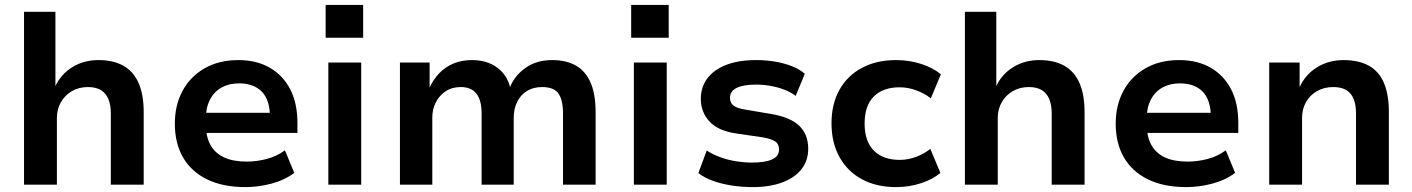

<svg xmlns="http://www.w3.org/2000/svg" viewBox="-20 -753 5760 783"><path d="M78 0V-705H206V-402Q229 -451 275.5 -479.5Q322 -508 381 -508Q442 -508 483 -485Q524 -462 545 -415Q566 -368 566 -295V0H432V-290Q432 -325 422 -349Q412 -373 391.5 -385.5Q371 -398 339 -398Q302 -398 273.5 -381.5Q245 -365 228.5 -336.5Q212 -308 212 -272V0Z M981 10Q889 10 824.5 -21.5Q760 -53 726.5 -111Q693 -169 693 -249Q693 -324 724.5 -382.5Q756 -441 814.5 -474.5Q873 -508 952 -508Q1026 -508 1080 -477Q1134 -446 1163.5 -389Q1193 -332 1193 -251V-211H798V-293H1096L1081 -275Q1081 -345 1048 -379Q1015 -413 955 -413Q914 -413 883.5 -396Q853 -379 836 -346Q819 -313 819 -265V-252Q819 -197 838 -162.5Q857 -128 894 -111Q931 -94 986 -94Q1026 -94 1067 -104.5Q1108 -115 1142 -140L1180 -48Q1140 -18 1086.5 -4Q1033 10 981 10Z M1308 -599V-733H1461V-599ZM1319 0V-498H1453V0Z M1611 0V-498H1732V-396Q1747 -429 1771.5 -454.5Q1796 -480 1829.5 -494Q1863 -508 1904 -508Q1965 -508 2006 -478.5Q2047 -449 2060 -398Q2079 -445 2123.5 -476.5Q2168 -508 2232 -508Q2290 -508 2329.5 -485Q2369 -462 2389 -415Q2409 -368 2409 -295V0H2276V-291Q2276 -345 2257.5 -371.5Q2239 -398 2191 -398Q2155 -398 2129 -382Q2103 -366 2089 -337.5Q2075 -309 2075 -272V0H1944V-291Q1944 -344 1923 -371Q1902 -398 1859 -398Q1823 -398 1797 -380.5Q1771 -363 1757 -335Q1743 -307 1743 -274V0Z M2554 -599V-733H2707V-599ZM2565 0V-498H2699V0Z M3050 10Q3006 10 2964 3.5Q2922 -3 2887.5 -15.5Q2853 -28 2828 -47L2862 -139Q2889 -122 2920 -111Q2951 -100 2983.5 -95Q3016 -90 3046 -90Q3101 -90 3129 -103Q3157 -116 3157 -143Q3157 -166 3141 -176.5Q3125 -187 3090 -193L2980 -209Q2908 -220 2873 -258Q2838 -296 2838 -350Q2838 -397 2864 -432.5Q2890 -468 2940.5 -488Q2991 -508 3064 -508Q3102 -508 3139 -502Q3176 -496 3208.5 -483.5Q3241 -471 3262 -452L3225 -362Q3204 -378 3177 -388Q3150 -398 3121 -403Q3092 -408 3064 -408Q3011 -408 2984 -394.5Q2957 -381 2957 -354Q2957 -333 2972 -322Q2987 -311 3020 -306L3126 -288Q3203 -275 3239.5 -240Q3276 -205 3276 -146Q3276 -98 3248.5 -63Q3221 -28 3170 -9Q3119 10 3050 10Z M3634 10Q3554 10 3495 -22Q3436 -54 3403.5 -112.5Q3371 -171 3371 -250Q3371 -329 3403.5 -387Q3436 -445 3495.5 -476.5Q3555 -508 3634 -508Q3689 -508 3737.5 -492Q3786 -476 3817 -450L3776 -352Q3749 -373 3715.5 -385Q3682 -397 3649 -397Q3581 -397 3543.5 -359.5Q3506 -322 3506 -249Q3506 -177 3543.5 -139Q3581 -101 3649 -101Q3682 -101 3715 -113Q3748 -125 3774 -146L3815 -48Q3785 -22 3736.5 -6Q3688 10 3634 10Z M3915 0V-705H4043V-402Q4066 -451 4112.5 -479.5Q4159 -508 4218 -508Q4279 -508 4320 -485Q4361 -462 4382 -415Q4403 -368 4403 -295V0H4269V-290Q4269 -325 4259 -349Q4249 -373 4228.5 -385.5Q4208 -398 4176 -398Q4139 -398 4110.5 -381.5Q4082 -365 4065.5 -336.5Q4049 -308 4049 -272V0Z M4818 10Q4726 10 4661.5 -21.5Q4597 -53 4563.5 -111Q4530 -169 4530 -249Q4530 -324 4561.5 -382.5Q4593 -441 4651.5 -474.5Q4710 -508 4789 -508Q4863 -508 4917 -477Q4971 -446 5000.5 -389Q5030 -332 5030 -251V-211H4635V-293H4933L4918 -275Q4918 -345 4885 -379Q4852 -413 4792 -413Q4751 -413 4720.5 -396Q4690 -379 4673 -346Q4656 -313 4656 -265V-252Q4656 -197 4675 -162.5Q4694 -128 4731 -111Q4768 -94 4823 -94Q4863 -94 4904 -104.5Q4945 -115 4979 -140L5017 -48Q4977 -18 4923.5 -4Q4870 10 4818 10Z M5156 0V-498H5280V-398Q5305 -451 5352.5 -479.5Q5400 -508 5459 -508Q5520 -508 5561.5 -485.5Q5603 -463 5623.5 -415.5Q5644 -368 5644 -295V0H5510V-290Q5510 -325 5500.5 -349Q5491 -373 5470.5 -385.5Q5450 -398 5417 -398Q5380 -398 5351 -381.5Q5322 -365 5306 -336.5Q5290 -308 5290 -272V0Z"/></svg>

Font: Nunito Sans 8pt
Style: Bold
Weight: 700
Version: Version 3.101;gftools[0.9.27]